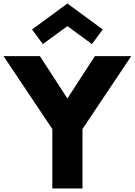

<svg xmlns="http://www.w3.org/2000/svg" viewBox="-46 -1068 764 1088"><path d="M-25.9 -750 250.5 -336.8V0H421.4V-336.8L697.7 -750H491.8L335.9 -510L180 -750ZM196.8 -818.2 335.9 -920 475 -818.2 536.4 -900.9 335.9 -1048.2 135.5 -900.9Z"/></svg>

Font: Spartan MB ExtBd
Style: Regular
Weight: 800
Designer: Matt Bailey, Mirko Velimirovic
Foundry: Matt Bailey
Version: Version 1.005